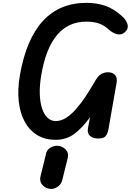

<svg xmlns="http://www.w3.org/2000/svg" viewBox="-20 -948 895 1314"><path d="M359.5 9Q290 9 237 -22.2Q184 -53.5 151 -112Q118 -170.5 108.5 -252.5Q99 -334.5 116.5 -435.5Q204 -928.5 572.5 -928.5Q639.5 -928.5 699 -908.8Q758.5 -889 815.5 -837Q842.5 -813 852 -783.8Q861.5 -754.5 837.5 -730.5Q814 -707 784 -713.5Q754 -720 727.5 -743Q693.5 -775 656.8 -787.5Q620 -800 571.5 -800Q324.5 -800 262.5 -434.5Q250.5 -363.5 252.2 -305.8Q254 -248 267.8 -206.2Q281.5 -164.5 305.5 -142Q329.5 -119.5 361 -119.5Q397.5 -119.5 432.8 -142Q468 -164.5 501.2 -202.5Q534.5 -240.5 565.2 -286.8Q596 -333 623 -380Q650 -430 673.2 -441.8Q696.5 -453.5 718 -453.5Q751.5 -453.5 767.8 -434.2Q784 -415 778 -381.5L721.5 -60Q717 -34 703.5 -17Q690 0 653 0Q616 0 595.8 -18.2Q575.5 -36.5 582 -70L596 -145.5Q546.5 -76 491 -33.5Q435.5 9 359.5 9ZM318 344Q289.5 339.5 269.2 316.5Q249 293.5 257 259.5L293.5 111Q298.5 78 324.8 62.8Q351 47.5 378.5 50Q409 53.5 430.5 76Q452 98.5 443.5 133.5L406.5 282.5Q398.5 315.5 371.5 332.2Q344.5 349 318 344Z"/></svg>

Font: Edu AU VIC WA NT Pre
Style: Bold
Weight: 700
Designer: Tina and Corey Anderson, Eben Sorkin, Mirko Velimirovic
Foundry: Google for Education
Version: Version 1.001